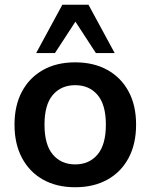

<svg xmlns="http://www.w3.org/2000/svg" viewBox="-20 -777 632 807"><path d="M296 10Q218 10 161 -22Q104 -54 72.5 -113Q41 -172 41 -253Q41 -334 72.5 -392.5Q104 -451 161 -483Q218 -515 296 -515Q374 -515 431.5 -483Q489 -451 520.5 -392.5Q552 -334 552 -253Q552 -172 520.5 -113Q489 -54 431.5 -22Q374 10 296 10ZM296 -86Q355 -86 390 -127.5Q425 -169 425 -253Q425 -337 390 -378Q355 -419 296 -419Q237 -419 202 -378Q167 -337 167 -253Q167 -169 202 -127.5Q237 -86 296 -86ZM132 -554 242 -757H352L462 -554H383L297 -686L211 -554Z"/></svg>

Font: Mulish ExtraLight
Style: Bold
Weight: 700
Version: Version 3.603